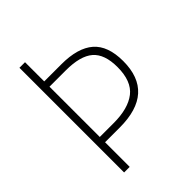

<svg xmlns="http://www.w3.org/2000/svg" viewBox="-205 -820 926 926"><g transform="rotate(-45 257.5 -357.0)"><path d="M470 -383Q470 -168 231 -168H131V0H93V-714H131V-583H248Q360 -583 415 -535Q470 -487 470 -383ZM226 -204Q325 -204 377.5 -245Q430 -286 430 -382Q430 -470 385.5 -508.5Q341 -547 242 -547H131V-204Z"/></g></svg>

Font: Noto Sans Ethiopic SemiCondensed ExtraLight
Style: Regular
Weight: 200
Width: 4
Designer: Monotype Design Team
Foundry: Monotype Imaging Inc.
Version: Version 2.102; ttfautohint (v1.8.4.7-5d5b)